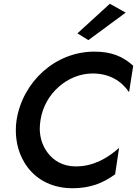

<svg xmlns="http://www.w3.org/2000/svg" viewBox="-20 -987 727 1019"><path d="M647 -920 563 -967 391 -810 449 -774ZM195 -350C216 -489 338 -597 472 -597C560 -597 624 -558 665 -498L687 -638C631 -689 569 -713 481 -713C272 -713 100 -552 68 -350C65 -332 64 -313 64 -296C64 -238 77 -163 129 -96C181 -29 263 12 364 12C459 12 527 -15 591 -62L612 -202C552 -149 477 -104 385 -104C383 -104 382 -104 380 -104C315 -104 263 -134 231 -179C198 -224 191 -272 191 -306C191 -320 193 -335 195 -350Z"/></svg>

Font: Jost Medium
Style: Italic
Weight: 500
Italic angle: -5°
Version: Version 3.710